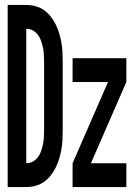

<svg xmlns="http://www.w3.org/2000/svg" viewBox="-20 -755 540 775"><path d="M11 0V-735H86Q105 -735 123.5 -730Q142 -725 157 -714.5Q172 -704 184 -689Q196 -674 204.5 -657Q213 -640 218.5 -622Q224 -604 227.5 -585Q231 -566 232 -547Q233 -528 233 -509V-226Q233 -207 232 -188Q231 -169 227.5 -150Q224 -131 218.5 -113Q213 -95 204.5 -78Q196 -61 184 -46Q172 -31 157 -20.5Q142 -10 123.5 -5Q105 0 86 0ZM86 -96Q100 -96 112 -102.5Q124 -109 132.5 -120Q141 -131 145.5 -144Q150 -157 153 -170.5Q156 -184 157 -198Q158 -212 158 -226V-509Q158 -523 157 -537Q156 -551 153 -564.5Q150 -578 145.5 -591Q141 -604 132.5 -615Q124 -626 112 -632.5Q100 -639 86 -639ZM273 0V-96L416 -424H273V-520H490V-424L347 -96H490V0Z"/></svg>

Font: Iosevka
Style: Bold
Weight: 700
Monospace: yes
Designer: Belleve Invis
Foundry: Belleve Invis
Version: Version 32.5.0; ttfautohint (v1.8.4)